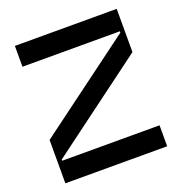

<svg xmlns="http://www.w3.org/2000/svg" viewBox="-131 -841 904 954"><g transform="rotate(-20 321.5 -363.5)"><path d="M53.3 0V-229.4L566.1 -610.1V-617.2H51.1V-727.3H589.5V-498.6L76.7 -117.2V-110.8H591.6V0Z"/></g></svg>

Font: Riot Sans
Style: Regular
Weight: 400
Designer: Rasmus Andersson
Foundry: rsms
Version: Version 3.005